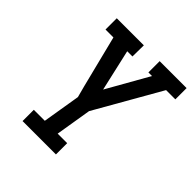

<svg xmlns="http://www.w3.org/2000/svg" viewBox="-198 -874 1013 1013"><g transform="rotate(45 308.5 -367.5)"><path d="M128 0V-84H210L245 -296L228 -360L155 -651H96V-735H298L297 -651H258L311 -418L443 -651H416V-735H617V-651H548L339 -285L306 -84H377V0Z"/></g></svg>

Font: Iosevka Etoile Medium
Style: Italic
Weight: 500
Italic angle: -9°
Designer: Belleve Invis
Foundry: Belleve Invis
Version: Version 22.1.2; ttfautohint (v1.8.4)